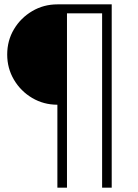

<svg xmlns="http://www.w3.org/2000/svg" viewBox="-20 -750 634 880"><path d="M243 -270Q180 -270 127.5 -301Q75 -332 44 -384.5Q13 -437 13 -500Q13 -564 44 -616Q75 -668 127.5 -699Q180 -730 243 -730H492V110H448V-689H287V110H243Z"/></svg>

Font: M PLUS 1 Thin Light
Style: Regular
Weight: 300
Version: Version 1.001